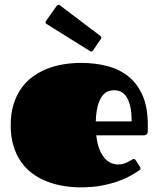

<svg xmlns="http://www.w3.org/2000/svg" viewBox="-20 -787 680 824"><path d="M487.3 -81.1Q500.5 -81.1 511.2 -84.7Q522 -88.4 530.5 -92.8Q539.1 -97.2 544.7 -100.8Q550.3 -104.5 553.2 -104.5Q557.6 -104.5 559.3 -103Q561 -101.6 563.5 -97.7L580.6 -71.3Q583 -67.4 583 -64.5Q583 -61 581.1 -59.1Q579.1 -57.1 577.1 -55.7Q561 -44.4 537.6 -31.5Q514.2 -18.6 483.2 -7.8Q452.1 2.9 413.1 10Q374 17.1 327.1 17.1Q290.5 17.1 253.9 11.2Q217.3 5.4 183.8 -7.3Q150.4 -20 121.6 -40.5Q92.8 -61 71.5 -90.8Q50.3 -120.6 38.1 -159.9Q25.9 -199.2 25.9 -250Q25.9 -299.8 38.1 -339.1Q50.3 -378.4 71.5 -408.2Q92.8 -438 121.6 -458.7Q150.4 -479.5 183.8 -492.4Q217.3 -505.4 253.9 -511.2Q290.5 -517.1 327.1 -517.1Q388.2 -517.1 440.7 -503.4Q493.2 -489.7 531.7 -458.5Q570.3 -427.2 592.3 -376.5Q614.3 -325.7 614.3 -252V-224.6Q614.3 -215.8 609.9 -210.9Q605.5 -206.1 595.2 -206.1H393.1Q397 -169.9 407 -145.8Q417 -121.6 429.9 -107.2Q442.9 -92.8 458 -86.9Q473.1 -81.1 487.3 -81.1ZM544.9 -266.1Q544.9 -305.2 538.8 -330.8Q532.7 -356.4 522.5 -371.8Q512.2 -387.2 498.3 -393.6Q484.4 -399.9 469.2 -399.9Q458 -399.9 444.8 -395.5Q431.6 -391.1 420.2 -377Q408.7 -362.8 400.6 -336.4Q392.6 -310.1 391.1 -266.1ZM179.7 -684.1Q175.3 -687 175.3 -691.4Q175.3 -694.8 178.7 -698.7L223.6 -762.2Q227.1 -766.6 231 -766.6Q233.9 -766.6 237.8 -763.7L410.6 -632.8Q415 -628.9 415 -625.5Q415 -622.1 412.1 -618.7L379.4 -570.8Q376.5 -565.9 371.1 -565.9Q369.6 -565.9 368.2 -566.9Q366.7 -567.9 364.7 -568.8Z"/></svg>

Font: Fascinate Cyrillic
Style: Regular
Weight: 900
Designer: Denis Ignatov
Foundry: Astigmatic (AOETI)
Version: Version 1.00 November 30, 2018, initial release